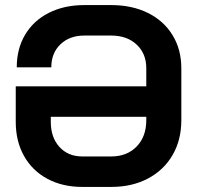

<svg xmlns="http://www.w3.org/2000/svg" viewBox="-20 -728 776 756"><path d="M694 -459V-255Q694 -177 659.5 -117.5Q625 -58 562.5 -25Q500 8 418 8H304Q226 8 166.5 -24Q107 -56 74.5 -114Q42 -172 42 -248V-388H556V-459Q556 -517 518 -552.5Q480 -588 418 -588H312Q254 -588 218 -553.5Q182 -519 182 -463H46Q46 -536 79 -591.5Q112 -647 172.5 -677.5Q233 -708 312 -708H418Q500 -708 562.5 -677Q625 -646 659.5 -589.5Q694 -533 694 -459ZM556 -255V-268H180V-248Q180 -187 214 -149.5Q248 -112 304 -112H418Q480 -112 518 -151Q556 -190 556 -255Z"/></svg>

Font: Bai Jamjuree
Style: Bold
Weight: 700
Designer: Katatrad Aksorn Co.,Ltd.
Foundry: Cadson Demak Co.,Ltd.
Version: Version 1.000; ttfautohint (v1.6)